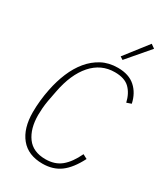

<svg xmlns="http://www.w3.org/2000/svg" viewBox="-228 -1035 999 1147"><g transform="rotate(30 272.0 -461.5)"><path d="M260 12Q161 12 109 -51.5Q57 -115 57 -227Q57 -266 61.5 -308.5Q66 -351 74 -389Q87 -455 111.5 -513.5Q136 -572 172 -615.5Q208 -659 256 -684.5Q304 -710 366 -710Q442 -710 486 -670.5Q530 -631 544 -565L512 -554Q499 -611 465 -644.5Q431 -678 363 -678Q269 -678 205 -605.5Q141 -533 116 -402L102 -329Q97 -300 95 -274Q93 -248 93 -228Q93 -134 134.5 -77Q176 -20 262 -20Q327 -20 369.5 -55Q412 -90 445 -160L475 -144Q433 -62 382.5 -25Q332 12 260 12ZM365 -764 345 -777 468 -935 495 -916Z"/></g></svg>

Font: IBM Plex Sans Cond ExtLt
Style: Italic
Weight: 200
Width: 3
Italic angle: -11°
Designer: Mike Abbink, Paul van der Laan, Pieter van Rosmalen
Foundry: Bold Monday
Version: Version 1.3